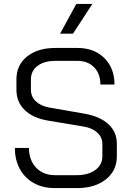

<svg xmlns="http://www.w3.org/2000/svg" viewBox="-20 -953 667 981"><path d="M56 -197H128Q128 -135 164.5 -96.5Q201 -58 261 -58H372Q431 -58 467 -84.5Q503 -111 503 -154V-218Q503 -252 476.5 -276Q450 -300 404 -307L224 -337Q148 -350 106 -391Q64 -432 64 -494V-548Q64 -621 118.5 -664.5Q173 -708 263 -708H376Q461 -708 513 -656.5Q565 -605 565 -521H493Q493 -576 461 -609Q429 -642 376 -642H263Q206 -642 172 -616.5Q138 -591 138 -548V-494Q138 -459 163.5 -435Q189 -411 234 -403L413 -372Q491 -358 534 -318.5Q577 -279 577 -218V-154Q577 -81 521 -36.5Q465 8 374 8H259Q199 8 153 -17.5Q107 -43 81.5 -89.5Q56 -136 56 -197ZM370 -933H452L353 -781H287Z"/></svg>

Font: Bai Jamjuree
Style: Regular
Weight: 400
Designer: Katatrad Aksorn Co.,Ltd.
Foundry: Cadson Demak Co.,Ltd.
Version: Version 1.000; ttfautohint (v1.6)